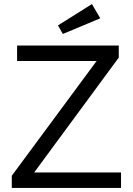

<svg xmlns="http://www.w3.org/2000/svg" viewBox="-20 -924 652 944"><path d="M38 -60 455 -624H64V-700H564V-641L148 -76H575V0H38ZM265 -799 432 -904 473 -834 289 -757Z"/></svg>

Font: Lexend HM
Style: Regular
Weight: 400
Designer: Bonnie Shaver-Troup, Thomas Jockin, Octavio Pardo
Foundry: Lexend
Version: Version 1.091